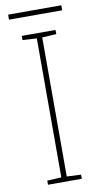

<svg xmlns="http://www.w3.org/2000/svg" viewBox="-93 -865 468 907"><g transform="rotate(-10 141.5 -412.0)"><path d="M223 0H61V-20L129 -23V-690L61 -694V-714H223V-694L155 -690V-23L223 -20ZM270 -824V-800H15V-824Z"/></g></svg>

Font: Noto Sans Armenian Thin
Style: Regular
Weight: 250
Version: Version 2.007